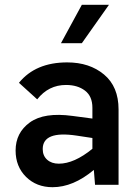

<svg xmlns="http://www.w3.org/2000/svg" viewBox="-20 -770 579 800"><path d="M434 -750 321 -590H234L321 -750ZM260 -510Q353 -510 413.5 -459.5Q474 -409 474 -314V0H376L371 -62Q285 10 199 10Q132 10 88.5 -33Q45 -76 45 -143Q45 -217 104.5 -260Q164 -303 282 -287L365 -276V-321Q365 -369 334 -392.5Q303 -416 255 -416Q182 -416 135 -356L59 -425Q128 -510 260 -510ZM158 -149Q158 -121 176.5 -104.5Q195 -88 225 -88Q289 -88 365 -150V-195L299 -205Q158 -226 158 -149Z"/></svg>

Font: Orkney Medium
Style: Regular
Weight: 500
Designer: Samuel Oakes and Alfredo Marco Pradil
Foundry: Alfredo Marco Pradil
Version: 1.0; ttfautohint (v1.5)